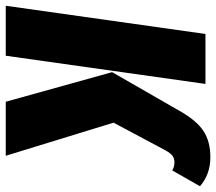

<svg xmlns="http://www.w3.org/2000/svg" viewBox="-63 -690 752 668"><g transform="rotate(90 313.0 -356.0)"><path d="M333 0 230 -370.1 363.8 -603Q397.5 -663.1 434.1 -687.5Q470.7 -711.9 525.9 -711.9Q585.4 -711.9 627 -675.8L571.8 -579.1Q560.1 -586.9 543.9 -586.9Q530.3 -586.9 521.2 -580.3Q512.2 -573.7 502.9 -557.1L405.8 -375L521 0ZM-1 0 97.2 -694.8H271L172.9 0Z"/></g></svg>

Font: Fira Sans Compressed ExtraBold
Style: Italic
Weight: 800
Width: 3
Italic angle: -8°
Designer: Carrois Corporate & Edenspiekermann AG
Foundry: Carrois Corporate GbR & Edenspiekermann AG
Version: Version 4.203;PS 004.203;hotconv 1.0.88;makeotf.lib2.5.64775